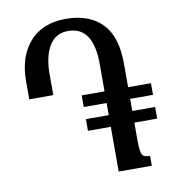

<svg xmlns="http://www.w3.org/2000/svg" viewBox="-77 -743 737 811"><g transform="rotate(-10 291.0 -337.0)"><path d="M509 -42Q483 -42 475.5 -55Q468 -68 468 -116V-192H566V-242H468V-294H566V-344H468V-446Q468 -562 413 -618Q358 -674 258 -674Q158 -674 103 -611.5Q48 -549 48 -444V-366H151V-457Q151 -531 178 -576.5Q205 -622 259 -622Q367 -622 367 -461V-344H269V-294H367V-242H269V-192H367V0H509Z"/></g></svg>

Font: Noto Serif Armenian ExtraCondensed Semi
Style: Regular
Weight: 600
Width: 3
Designer: Monotype Design Team
Foundry: Monotype Imaging Inc.
Version: Version 1.901